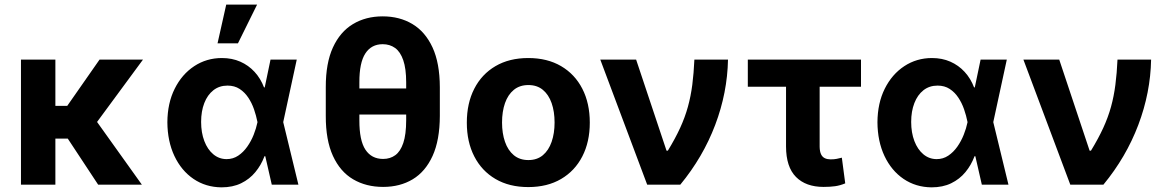

<svg xmlns="http://www.w3.org/2000/svg" viewBox="-20 -806 5097 838"><path d="M221.7 -545.9V0H71.5V-545.9ZM604.1 -545.9 350.2 -201.2H195.5L177.5 -343.8H273.4L414.5 -545.9ZM408.4 0 263.9 -219.1 388.5 -294.9 599.2 0Z M946.5 11.7Q877.8 11 824.6 -25.1Q771.4 -61.3 741.2 -125.3Q711 -189.4 710.5 -272.5Q711 -355.9 742.5 -418.8Q773.9 -481.8 827.8 -517.3Q881.6 -552.7 948.4 -552.7Q992.9 -552.7 1028.7 -536.9Q1064.6 -521.1 1091 -492.4Q1117.4 -463.7 1132.4 -424.4H1178.5L1215.8 -274.4L1282.4 0H1166.2L1103.5 -274.4Q1098.1 -301.5 1088.6 -329.2Q1079 -356.8 1063.5 -380.1Q1048 -403.3 1025.8 -417.9Q1003.5 -432.4 973 -432.4Q937.1 -432.4 911.3 -412.1Q885.4 -391.7 871.6 -356Q857.8 -320.3 857.8 -273.8Q857.8 -227.1 871.8 -190.3Q885.8 -153.6 910.9 -132.7Q935.9 -111.7 968.8 -111.5Q997.2 -111.5 1019.7 -126.6Q1042.2 -141.7 1059.1 -165.8Q1076.1 -189.9 1087.2 -217.9Q1098.2 -245.8 1103.5 -271.5L1160.7 -545.9H1275.2L1215.8 -271.5L1178.5 -124.2H1134.4Q1119.9 -85.5 1094.5 -54.8Q1069.1 -24 1032.5 -6.2Q995.9 11.7 946.5 11.7ZM929.5 -617 967.4 -785.9H1102.1L1018.6 -617Z M1836.2 -419.9V-306.1H1474.3V-419.9ZM1899.7 -425.2V-300.2Q1899.4 -194.4 1868.1 -125.6Q1836.7 -56.8 1781.3 -23.5Q1725.9 9.8 1652.2 9.8Q1577.7 9.8 1521.2 -23.5Q1464.6 -56.8 1433.1 -125.6Q1401.6 -194.4 1401.9 -300.2V-425.2Q1401.6 -530.2 1433 -598.7Q1464.5 -667.2 1520.5 -700.9Q1576.6 -734.6 1650.3 -734.6Q1724 -734.6 1780.1 -701Q1836.1 -667.5 1867.8 -599Q1899.4 -530.5 1899.7 -425.2ZM1752.8 -281.1V-446.7Q1752.7 -506.7 1740 -543.4Q1727.3 -580.1 1704.4 -596.6Q1681.4 -613.1 1650.3 -613.1Q1600.8 -613.1 1574.5 -572.6Q1548.2 -532 1548.5 -446.7V-281.1Q1548.2 -192.9 1575 -152.6Q1601.7 -112.3 1652.2 -112.3Q1682.8 -112.3 1705.3 -128.7Q1727.7 -145 1740.2 -182Q1752.7 -218.9 1752.8 -281.1Z M2285.6 10.5Q2202.8 10.5 2142.6 -24.8Q2082.4 -60.1 2050 -123.4Q2017.5 -186.7 2017.5 -270.7Q2017.5 -355.3 2050 -418.7Q2082.4 -482.1 2142.6 -517.4Q2202.8 -552.7 2285.6 -552.7Q2368.7 -552.7 2428.9 -517.4Q2489.1 -482.1 2521.6 -418.7Q2554.2 -355.3 2554.2 -270.7Q2554.2 -186.7 2521.6 -123.4Q2489.1 -60.1 2428.9 -24.8Q2368.7 10.5 2285.6 10.5ZM2286.2 -107.4Q2324.1 -107.4 2349.4 -128.6Q2374.7 -149.8 2387.6 -187Q2400.5 -224.1 2400.5 -271.3Q2400.5 -319.1 2387.6 -356Q2374.7 -392.8 2349.4 -413.8Q2324.1 -434.8 2286.2 -434.8Q2248.2 -434.8 2222.6 -413.8Q2197 -392.8 2184.1 -356Q2171.2 -319.1 2171.2 -271.3Q2171.2 -224.1 2184.1 -187Q2197 -149.8 2222.6 -128.6Q2248.2 -107.4 2286.2 -107.4Z M2804.7 0 2600 -545.9H2756.4L2889.1 -148.4H2894.9Q2927.3 -201.4 2948.6 -247.9Q2969.9 -294.4 2982.5 -340.2Q2995.1 -386 3001.6 -436.1Q3008 -486.1 3010.7 -545.9H3157.4Q3154.7 -401.3 3101.5 -260.7Q3048.3 -120.2 2949.2 0Z M3737.9 -545.9V-427.3H3243.9V-545.9ZM3410.7 -545.9H3557.4V-165.2Q3557.9 -144.1 3563.8 -132.2Q3569.6 -120.3 3580.3 -115.4Q3590.9 -110.5 3605.1 -110.4Q3621.6 -110.5 3631.8 -112.7Q3642.1 -114.9 3654.3 -117.8L3669.1 -5.7Q3646.8 3.6 3625.1 6.7Q3603.5 9.8 3574.6 9.8Q3497.2 9.8 3454.1 -33.7Q3410.9 -77.2 3410.7 -166.6Z M4045.6 11.7Q3977 11 3923.7 -25.1Q3870.5 -61.3 3840.3 -125.3Q3810.2 -189.4 3809.7 -272.5Q3810.2 -355.9 3841.6 -418.8Q3873 -481.8 3926.9 -517.3Q3980.8 -552.7 4047.6 -552.7Q4092 -552.7 4127.8 -536.9Q4163.7 -521.1 4190.1 -492.4Q4216.5 -463.7 4231.5 -424.4H4277.6L4314.9 -274.4L4381.5 0H4265.3L4202.6 -274.4Q4197.3 -301.5 4187.7 -329.2Q4178.1 -356.8 4162.6 -380.1Q4147.2 -403.3 4124.9 -417.9Q4102.6 -432.4 4072.2 -432.4Q4036.2 -432.4 4010.4 -412.1Q3984.6 -391.7 3970.8 -356Q3956.9 -320.3 3956.9 -273.8Q3956.9 -227.1 3970.9 -190.3Q3985 -153.6 4010 -132.7Q4035.1 -111.7 4067.9 -111.5Q4096.3 -111.5 4118.8 -126.6Q4141.3 -141.7 4158.3 -165.8Q4175.2 -189.9 4186.3 -217.9Q4197.4 -245.8 4202.6 -271.5L4259.9 -545.9H4374.3L4314.9 -271.5L4277.6 -124.2H4233.5Q4219 -85.5 4193.7 -54.8Q4168.3 -24 4131.6 -6.2Q4095 11.7 4045.6 11.7Z M4651.4 0 4446.7 -545.9H4603.1L4735.7 -148.4H4741.6Q4774 -201.4 4795.3 -247.9Q4816.6 -294.4 4829.2 -340.2Q4841.8 -386 4848.2 -436.1Q4854.7 -486.1 4857.4 -545.9H5004.1Q5001.4 -401.3 4948.2 -260.7Q4895 -120.2 4795.9 0Z"/></svg>

Font: Inter V
Style: 
Weight: 400
Designer: Rasmus Andersson
Foundry: rsms
Version: Version 4.000;git-a3f224843